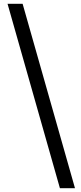

<svg xmlns="http://www.w3.org/2000/svg" viewBox="-20 -819 430 1019"><path d="M298 180H378L100 -799H20Z"/></svg>

Font: Noto Sans JP Medium
Style: Regular
Weight: 500
Designer: Ryoko NISHIZUKA  (kana, bopomofo & ideographs); Paul D. Hunt (Latin, Greek & Cyrillic); Sandoll Communications , Soo-you
Foundry: Adobe
Version: Version 2.002;hotconv 1.0.116;makeotfexe 2.5.65601